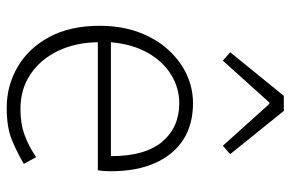

<svg xmlns="http://www.w3.org/2000/svg" viewBox="-167 -687 867 573"><g transform="rotate(90 266.5 -400.5)"><path d="M302 13Q235 13 179 -20Q123 -53 90 -115Q57 -177 57 -264Q57 -329 76 -380.5Q95 -432 128 -468.5Q161 -505 202 -524Q243 -543 288 -543Q351 -543 396 -514.5Q441 -486 466 -431Q491 -376 491 -298Q491 -289 490.5 -279.5Q490 -270 488 -259H106Q107 -192 132 -140Q157 -88 201.5 -58Q246 -28 306 -28Q350 -28 384.5 -41Q419 -54 449 -75L469 -38Q437 -19 399 -3Q361 13 302 13ZM106 -298H446Q446 -400 403 -451Q360 -502 288 -502Q243 -502 203.5 -478Q164 -454 138 -408.5Q112 -363 106 -298ZM136 -654 266 -814H311L440 -654L415 -632L290 -771H286L161 -632Z"/></g></svg>

Font: Noto Sans JP Thin ExtraLight
Style: Regular
Weight: 250
Version: Version 2.004-H2;hotconv 1.0.118;makeotfexe 2.5.65603